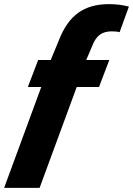

<svg xmlns="http://www.w3.org/2000/svg" viewBox="-109 -758 645 931"><path d="M-89 153H83L263 -336H371L421 -467H309L336 -530Q351 -571 373.5 -588.5Q396 -606 433 -606Q457 -606 471 -602L516 -726Q471 -738 419 -738Q329 -738 270.5 -696Q212 -654 177 -564L137 -467H76L26 -336H91Z"/></svg>

Font: Geom ExtraBold
Style: Bold Italic
Weight: 800
Italic angle: -10°
Version: Version 1.102